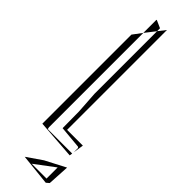

<svg xmlns="http://www.w3.org/2000/svg" viewBox="-301 -706 878 878"><g transform="rotate(45 138.0 -267.0)"><path d="M87 -14V-624L54 -580V-4L245 10L247 -4H89ZM134 -55 244 -45 248 -41V-13L256 -64H154V-710L126 -674V-269L133 -162ZM87 -709H90L126 -693V-674L87 -624ZM247 -4 248 -13 247 -4ZM270 164 276 58 178 109 104 160 256 176ZM245 88V160H149Z"/></g></svg>

Font: Quebrada
Style: Regular
Weight: 400
Designer: deFharo
Foundry: deFharo
Version: Version 1.034 2012